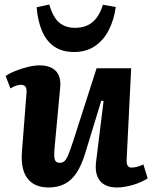

<svg xmlns="http://www.w3.org/2000/svg" viewBox="-20 -815 674 849"><path d="M5 -479Q22 -491 48.5 -501.5Q75 -512 103.5 -519Q132 -526 154 -526Q203 -526 227 -501Q251 -476 246 -427L221 -158Q218 -123 222.5 -109Q227 -95 244 -95Q257 -95 265.5 -103Q274 -111 282.5 -132Q291 -153 303 -189L407 -513H560L540 -109Q539 -91 544.5 -82.5Q550 -74 562 -74Q574 -74 588 -78Q602 -82 614 -88L633 -26Q620 -18 603.5 -10.5Q587 -3 568.5 2.5Q550 8 531.5 11Q513 14 498 14Q445 14 421.5 -16Q398 -46 405 -101L438 -368L428 -370L356 -135Q340 -83 318 -50Q296 -17 265.5 -1.5Q235 14 195 14Q132 14 101.5 -26Q71 -66 77 -144L97 -401Q99 -424 92.5 -432Q86 -440 73 -440Q63 -440 51 -436Q39 -432 26 -424ZM307 -585Q255 -585 220 -609Q185 -633 166 -677.5Q147 -722 142 -783L198 -795Q214 -739 241.5 -715.5Q269 -692 311 -692Q360 -692 390 -718Q420 -744 435 -794L492 -784Q484 -727 461 -682Q438 -637 399.5 -611Q361 -585 307 -585Z"/></svg>

Font: Literata
Style: Bold Italic
Weight: 700
Italic angle: -2°
Designer: Latin by Veronika Burian and Jose Scaglione. Greek by Irene Vlachou. Cyrillic by Vera Evstafieva
Foundry: TypeTogether
Version: Version 3.103;gftools[0.9.29]